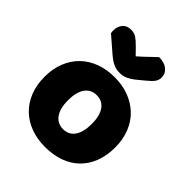

<svg xmlns="http://www.w3.org/2000/svg" viewBox="-210 -865 1006 1006"><g transform="rotate(45 293.0 -362.0)"><path d="M555 -243Q555 -181 536 -132.5Q517 -84 482.5 -51Q448 -18 400 -1Q352 16 293 16Q234 16 186 -2Q138 -20 103.5 -53.5Q69 -87 50 -135Q31 -183 31 -243Q31 -302 50 -350Q69 -398 103.5 -431.5Q138 -465 186 -483Q234 -501 293 -501Q352 -501 400 -482.5Q448 -464 482.5 -430.5Q517 -397 536 -349Q555 -301 555 -243ZM205 -243Q205 -182 228.5 -149.5Q252 -117 294 -117Q336 -117 358.5 -150Q381 -183 381 -243Q381 -303 358 -335.5Q335 -368 293 -368Q251 -368 228 -335.5Q205 -303 205 -243ZM293 -656Q326 -685 345 -704Q364 -723 383 -740Q422 -740 445 -721.5Q468 -703 468 -674Q468 -654 457 -639Q446 -624 420 -603L375 -566Q357 -552 337.5 -543.5Q318 -535 296 -535Q282 -535 271 -537Q260 -539 248 -544.5Q236 -550 222 -560Q208 -570 190 -586L116 -650Q115 -655 114.5 -659Q114 -663 114 -668Q114 -699 130.5 -718.5Q147 -738 178 -738Q201 -738 217 -727.5Q233 -717 259 -691Z"/></g></svg>

Font: Baloo
Style: Regular
Weight: 400
Designer: Sarang Kulkarni and Ek Type
Foundry: Ek Type
Version: Version 1.443;PS 1.000;hotconv 16.6.51;makeotf.lib2.5.65220;